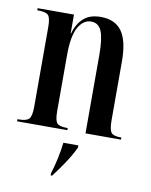

<svg xmlns="http://www.w3.org/2000/svg" viewBox="-86 -611 704 895"><g transform="rotate(10 266.0 -163.0)"><path d="M18 0H256V-10H252Q216 -10 205 -23Q194 -36 194 -79V-344Q194 -435 217.5 -476.5Q241 -518 278 -518Q313 -518 327.5 -483.5Q342 -449 342 -372V0H510V-10H506Q472 -10 461.5 -24Q451 -38 451 -82V-359Q451 -457 418.5 -502Q386 -547 319 -547Q266 -547 236.5 -519.5Q207 -492 195 -447H193V-536H21V-526H26Q62 -526 73.5 -513.5Q85 -501 85 -458V-81Q85 -37 73 -23.5Q61 -10 23 -10H18ZM216 221H223Q247 190 274.5 149Q302 108 319 71V61H248Q239 138 216 211Z"/></g></svg>

Font: Noto Serif Display Condensed Semi
Style: Regular
Weight: 600
Width: 3
Designer: Monotype Design Team
Foundry: Monotype Imaging Inc.
Version: Version 1.900